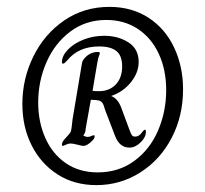

<svg xmlns="http://www.w3.org/2000/svg" viewBox="-20 -734 597 558"><path d="M45 -432Q45 -505 77 -570Q109 -635 166.5 -674.5Q224 -714 298 -714Q363 -714 411.5 -682.5Q460 -651 486 -596Q512 -541 512 -474Q512 -397 479 -333.5Q446 -270 388 -233Q330 -196 260 -196Q196 -196 147.5 -227Q99 -258 72 -311.5Q45 -365 45 -432ZM463 -472Q463 -531 441.5 -577.5Q420 -624 380.5 -650Q341 -676 289 -676Q229 -676 184 -642Q139 -608 115 -553Q91 -498 91 -436Q91 -380 111.5 -333.5Q132 -287 171 -260Q210 -233 264 -233Q325 -233 370.5 -266.5Q416 -300 439.5 -355Q463 -410 463 -472ZM314 -340 286 -413Q285 -416 281.5 -427Q278 -438 270 -441Q262 -444 244 -444L229 -360Q229 -349 222 -340Q230 -336 234 -336Q240 -336 245 -338.5Q250 -341 253 -341Q255 -341 255 -337Q255 -332 249 -326Q234 -310 222 -310Q219 -310 205 -313.5Q191 -317 185 -317Q179 -317 171.5 -313.5Q164 -310 162 -310Q161 -310 160.5 -311Q160 -312 160 -314Q160 -322 170 -332Q182 -345 184.5 -349Q187 -353 188 -362.5Q189 -372 191 -388L218 -549Q219 -560 232.5 -571.5Q246 -583 264 -583Q267 -583 268.5 -582.5Q270 -582 270 -579Q270 -577 268 -572.5Q266 -568 263 -553L249 -470Q254 -469 267 -469Q298 -469 316.5 -488.5Q335 -508 335 -541Q335 -572 318.5 -585.5Q302 -599 268 -599Q208 -599 175 -558Q173 -556 169.5 -552.5Q166 -549 164 -549Q160 -549 160 -553Q160 -572 177.5 -590Q195 -608 223 -619Q251 -630 283 -630Q323 -630 353 -611Q383 -592 383 -554Q383 -523 360.5 -495Q338 -467 303 -455Q322 -448 332 -422L355 -360Q360 -346 363 -341.5Q366 -337 373 -337Q385 -337 393 -350Q395 -352 397 -354.5Q399 -357 402 -357Q404 -357 404 -351Q404 -335 388.5 -320Q373 -305 356 -305Q327 -305 314 -340Z"/></svg>

Font: Charm
Style: Regular
Weight: 400
Designer: Katatrad Aksorn Co.,Ltd.
Foundry: Cadson Demak Co.,Ltd.
Version: Version 1.001